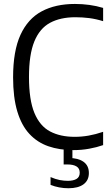

<svg xmlns="http://www.w3.org/2000/svg" viewBox="-20 -770 572 997"><path d="M361 9.5Q289 9.5 231.2 -10.5Q173.5 -30.5 132.5 -74.8Q91.5 -119 69.8 -191.5Q48 -264 48 -368.5Q48 -505 86.2 -588.8Q124.5 -672.5 196.2 -711Q268 -749.5 369 -749.5Q407 -749.5 443.8 -744.5Q480.5 -739.5 515.5 -729V-660Q478.5 -671.5 443.5 -676Q408.5 -680.5 371.5 -680.5Q293.5 -680.5 239.8 -651.5Q186 -622.5 158.2 -554.5Q130.5 -486.5 130.5 -370.5Q130.5 -251 158.8 -183.2Q187 -115.5 240 -87.5Q293 -59.5 367.5 -59.5Q404.5 -59.5 440 -65.8Q475.5 -72 515.5 -85.5V-16.5Q483 -5 443.5 2.2Q404 9.5 361 9.5ZM335 207.5Q311 207.5 287.2 203Q263.5 198.5 242.5 190V149.5Q268 160.5 290 164.8Q312 169 332 169Q361 169 377.5 159Q394 149 394 126.5Q394 104.5 377.2 94.2Q360.5 84 331 84H310.5V-10H356V68.5L339 50.5Q386 50.5 413.8 70.2Q441.5 90 441.5 128.5Q441.5 166.5 413.8 187Q386 207.5 335 207.5Z"/></svg>

Font: Encode Sans SC SemiCondensed
Style: Regular
Weight: 400
Width: 4
Designer: Multiple Designers
Foundry: Impallari Type
Version: Version 3.002